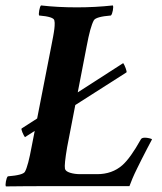

<svg xmlns="http://www.w3.org/2000/svg" viewBox="-28 -666 583 689"><path d="M212.9 -137.7Q202.1 -74.2 205.1 -60.5Q207 -51.3 223.4 -46.1Q239.7 -41 259.8 -41H320.3Q374.5 -41 411.1 -73.2Q439.9 -98.6 477.5 -166Q480.5 -171.9 492.2 -171.9Q499 -171.9 507.6 -169.9Q516.1 -168 517.6 -166Q515.6 -162.6 500.7 -134Q485.8 -105.5 480.5 -94.7Q475.1 -84 464.4 -62.3Q453.6 -40.5 447.3 -25.4Q440.9 -10.3 436.5 2H122.1Q93.8 2 64.5 2.2Q35.2 2.4 16.1 2.7Q-2.9 2.9 -6.8 2.9Q-9.3 -1.5 -6.8 -14.9Q-4.4 -28.3 0 -33.2Q55.2 -37.6 61.5 -49.8Q72.8 -69.8 85.9 -141.6L156.2 -501Q157.2 -505.9 159.4 -517.8Q161.6 -529.8 162.6 -534.4Q163.6 -539.1 165 -548.3Q166.5 -557.6 167 -562Q167.5 -566.4 168 -573Q168.5 -579.6 168.2 -584.2Q168 -588.9 167 -592.8Q165 -606 112.3 -610.4Q110.4 -615.2 112.8 -628.7Q115.2 -642.1 119.1 -646.5Q178.7 -639.6 248 -639.6Q313.5 -639.6 377 -646.5Q379.4 -642.1 377 -628.7Q374.5 -615.2 370.1 -610.4Q315.4 -606 308.6 -592.8Q295.9 -569.8 283.2 -501ZM49.8 -205.1 414.1 -439.5Q418 -434.6 422.9 -421.4Q427.7 -408.2 425.8 -406.2L61.5 -173.8Q57.1 -179.7 52.2 -191.4Q47.4 -203.1 49.8 -205.1Z"/></svg>

Font: Amiri
Style: Bold Slanted
Weight: 700
Italic angle: 9°
Designer: Khaled Hosny
Version: Version 000.107